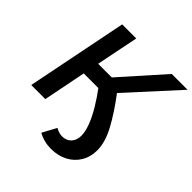

<svg xmlns="http://www.w3.org/2000/svg" viewBox="-232 -875 1254 1254"><g transform="rotate(45 394.5 -248.0)"><path d="M430 204Q366 204 312 174L364 77Q396 95 425 95Q463 95 487 70Q511 45 511 3Q511 -36 491.5 -86.5Q472 -137 439.5 -191Q407 -245 369 -296H234L175 0H45L185 -700H315L256 -407H382L643 -700H789L478 -359Q556 -256 604 -167Q652 -78 652 -4Q652 57 624 104Q596 151 546 177.5Q496 204 430 204Z"/></g></svg>

Font: Montserrat SemiBold
Style: Italic
Weight: 600
Italic angle: -11.3°
Designer: Julieta Ulanovsky
Foundry: Julieta Ulanovsky
Version: Version 9.000; ttfautohint (v1.8.4.7-5d5b)